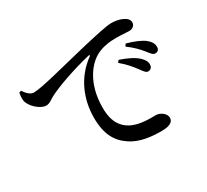

<svg xmlns="http://www.w3.org/2000/svg" viewBox="-145 -951 1290 1195"><g transform="rotate(-30 500.0 -353.5)"><path d="M772 -390C790 -365 802 -347 817 -347C836 -347 848 -360 848 -379C849 -398 840 -416 818 -437C790 -463 746 -484 693 -502L681 -487C726 -450 752 -416 772 -390ZM863 -465C883 -440 894 -422 912 -422C930 -422 941 -433 941 -453C941 -475 931 -494 905 -515C879 -535 836 -553 782 -568L771 -552C820 -516 843 -489 863 -465ZM71 -639C87 -614 111 -589 135 -589C192 -589 358 -635 529 -676C639 -702 732 -723 765 -723C793 -723 822 -718 844 -708C869 -697 884 -682 884 -661C884 -641 867 -624 839 -624C815 -624 784 -628 751 -628C705 -628 640 -623 588 -588C548 -562 458 -475 458 -292C458 -179 506 -138 543 -117C603 -83 688 -88 722 -88C751 -88 790 -62 790 -31C790 6 750 16 704 16C636 16 551 9 486 -36C420 -80 380 -145 380 -266C380 -399 434 -527 547 -609C555 -615 554 -621 543 -618C428 -591 288 -542 228 -510C207 -499 187 -480 162 -480C120 -480 59 -536 53 -579C50 -599 54 -619 56 -634Z"/></g></svg>

Font: Noto Serif CJK KR SemiBold
Style: Regular
Weight: 600
Designer: Ryoko NISHIZUKA 西塚涼子 (kana & ideographs); Frank Grießhammer (Latin, Greek & Cyrillic); Wenlong ZHANG 张文龙 (bopomofo); San
Foundry: Adobe
Version: Version 2.001;hotconv 1.1.0;makeotfexe 2.6.0